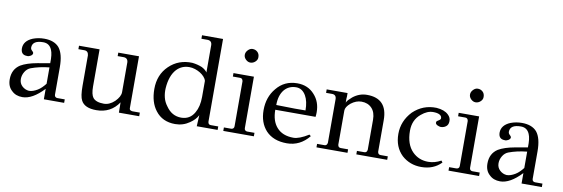

<svg xmlns="http://www.w3.org/2000/svg" viewBox="-53 -1091 4372 1491"><g transform="rotate(10 2133.0 -345.5)"><path d="M480 0H320V-82.3Q230.9 12.6 152 12.6Q99.4 12.6 67.4 -19.4Q32 -50.3 32 -107.4Q32 -186.3 92.6 -225.1Q139.4 -252.6 221.7 -267.4L320 -284.6Q322.3 -355.4 307.4 -388.6Q288 -435.4 238.9 -435.4Q154.3 -435.4 153.1 -379.4Q153.1 -365.7 163.4 -356.6Q173.7 -347.4 176 -340.6Q177.1 -332.6 172.6 -326.3Q168 -320 161.1 -316Q154.3 -312 146.9 -309.7Q139.4 -307.4 132.6 -308.6Q83.4 -308.6 83.4 -361.1Q84.6 -419.4 153.1 -448Q195.4 -464 242.3 -464Q321.1 -464 360 -419.4Q398.9 -371.4 398.9 -267.4V-50.3Q398.9 -38.9 405.7 -33.1Q412.6 -27.4 421.7 -27.4H480ZM320 -122.3V-251.4Q277.7 -246.9 242.9 -238.9Q208 -230.9 177.1 -219.4Q149.7 -209.1 133.1 -181.7Q116.6 -154.3 116.6 -124.6Q116.6 -90.3 140 -68.6Q163.4 -46.9 194.3 -44.6Q210.3 -44.6 226.9 -50.3Q243.4 -56 260.6 -66.3Q277.7 -76.6 292.6 -91.4Q307.4 -106.3 320 -122.3Z M1072 1.1H912L910.9 -80Q849.1 12.6 734.9 12.6Q642.3 12.6 614.9 -41.1Q597.7 -72 597.7 -155.4V-395.4Q594.3 -429.7 563.4 -429.7H516.6V-457.1H678.9V-164.6Q678.9 -101.7 698.3 -76.6Q722.3 -46.9 784 -46.9Q828.6 -46.9 868.6 -84.6Q908.6 -124.6 908.6 -160V-395.4Q906.3 -429.7 872 -429.7H826.3V-457.1H989.7V-49.1Q989.7 -35.4 998.9 -31.4Q1008 -27.4 1014.9 -27.4H1072Z M1690.3 0H1525.7L1530.3 -88Q1512 -51.4 1469.7 -22.9Q1419.4 12.6 1356.6 12.6Q1256 12.6 1201.1 -59.4Q1150.9 -123.4 1150.9 -228.6Q1150.9 -340.6 1224 -411.4Q1298.3 -483.4 1406.9 -478.9Q1449.1 -474.3 1484.6 -459.4Q1516.6 -442.3 1526.9 -424V-640Q1525.7 -675.4 1490.3 -675.4H1443.4V-702.9H1609.1V-51.4Q1610.3 -27.4 1630.9 -27.4H1690.3ZM1526.9 -230.9V-357.7Q1522.3 -374.9 1508.6 -389.7Q1494.9 -404.6 1476.6 -416Q1458.3 -427.4 1435.4 -434.9Q1412.6 -442.3 1389.7 -442.3Q1330.3 -442.3 1290.3 -400Q1243.4 -348.6 1236.6 -249.1Q1234.3 -211.4 1242.9 -176.6Q1251.4 -141.7 1274.3 -112Q1320 -44.6 1394.3 -44.6Q1464 -44.6 1498.3 -106.3Q1526.9 -155.4 1526.9 -230.9Z M1904 -611.4Q1905.1 -590.9 1888 -574.9Q1870.9 -558.9 1849.1 -558.9Q1829.7 -558.9 1813.1 -574.9Q1796.6 -590.9 1796.6 -611.4Q1796.6 -632 1813.1 -649.1Q1829.7 -666.3 1849.1 -666.3Q1872 -666.3 1888 -651.4Q1904 -636.6 1904 -611.4ZM1896 -50.3Q1896 -38.9 1902.9 -33.1Q1909.7 -27.4 1918.9 -27.4H1976V0H1734.9V-27.4H1792Q1801.1 -27.4 1808 -33.1Q1814.9 -38.9 1814.9 -50.3V-405.7Q1811.4 -428.6 1792 -428.6H1734.9V-456H1896Z M2421.7 -232H2104Q2104 -144 2147.4 -94.9Q2193.1 -42.3 2280 -42.3Q2325.7 -42.3 2398.9 -88L2411.4 -77.7Q2340.6 9.1 2236.6 9.1Q2130.3 9.1 2070.9 -53.7Q2014.9 -115.4 2014.9 -213.7Q2014.9 -316.6 2074.3 -387.4Q2136 -464 2237.7 -464Q2322.3 -464 2373.7 -405.7Q2424 -350.9 2424 -268.6Q2424 -259.4 2423.4 -250.9Q2422.9 -242.3 2421.7 -232ZM2336 -267.4Q2336 -339.4 2310.9 -382.9Q2282.3 -432 2234.3 -432Q2177.1 -432 2141.7 -390.9Q2105.1 -346.3 2105.1 -269.7Q2195.4 -267.4 2253.1 -266.9Q2310.9 -266.3 2336 -267.4Z M3027.4 0H2784V-27.4H2843.4Q2861.7 -27.4 2865.1 -50.3V-286.9Q2865.1 -346.3 2834.3 -378.3Q2803.4 -410.3 2753.1 -410.3Q2710.9 -410.3 2670.9 -379.4Q2633.1 -347.4 2633.1 -318.9V-50.3Q2635.4 -27.4 2656 -27.4H2714.3V0H2469.7V-27.4H2528Q2547.4 -27.4 2550.9 -50.3V-395.4Q2549.7 -429.7 2516.6 -429.7H2469.7V-457.1H2634.3V-429.7Q2633.1 -420.6 2633.1 -413.1Q2633.1 -405.7 2633.1 -402.3V-381.7Q2637.7 -393.1 2648.6 -404.6Q2659.4 -416 2675.4 -429.7Q2725.7 -469.7 2786.3 -469.7Q2947.4 -469.7 2947.4 -299.4V-50.3Q2949.7 -27.4 2970.3 -27.4H3027.4Z M3162.3 -253.7Q3162.3 -146.3 3218.3 -90.3Q3268.6 -40 3342.9 -40Q3394.3 -40 3443.4 -67.4L3453.7 -53.7Q3393.1 9.1 3296 9.1Q3206.9 9.1 3142.9 -48Q3077.7 -110.9 3077.7 -213.7Q3077.7 -315.4 3150.9 -393.1Q3228.6 -467.4 3334.9 -464Q3397.7 -459.4 3428.6 -429.7Q3453.7 -406.9 3451.4 -376Q3450.3 -349.7 3432.6 -336.6Q3414.9 -323.4 3390.9 -323.4Q3387.4 -323.4 3379.4 -325.7Q3371.4 -328 3364.6 -331.4Q3357.7 -334.9 3353.1 -341.1Q3348.6 -347.4 3350.9 -355.4Q3352 -363.4 3368 -371.4Q3386.3 -381.7 3382.9 -394.3Q3381.7 -409.1 3364.6 -418.3Q3347.4 -427.4 3314.3 -427.4Q3268.6 -427.4 3222.9 -388.6Q3162.3 -339.4 3162.3 -253.7Z M3680 -611.4Q3681.1 -590.9 3664 -574.9Q3646.9 -558.9 3625.1 -558.9Q3605.7 -558.9 3589.1 -574.9Q3572.6 -590.9 3572.6 -611.4Q3572.6 -632 3589.1 -649.1Q3605.7 -666.3 3625.1 -666.3Q3648 -666.3 3664 -651.4Q3680 -636.6 3680 -611.4ZM3672 -50.3Q3672 -38.9 3678.9 -33.1Q3685.7 -27.4 3694.9 -27.4H3752V0H3510.9V-27.4H3568Q3577.1 -27.4 3584 -33.1Q3590.9 -38.9 3590.9 -50.3V-405.7Q3587.4 -428.6 3568 -428.6H3510.9V-456H3672Z M4246.9 0H4086.9V-82.3Q3997.7 12.6 3918.9 12.6Q3866.3 12.6 3834.3 -19.4Q3798.9 -50.3 3798.9 -107.4Q3798.9 -186.3 3859.4 -225.1Q3906.3 -252.6 3988.6 -267.4L4086.9 -284.6Q4089.1 -355.4 4074.3 -388.6Q4054.9 -435.4 4005.7 -435.4Q3921.1 -435.4 3920 -379.4Q3920 -365.7 3930.3 -356.6Q3940.6 -347.4 3942.9 -340.6Q3944 -332.6 3939.4 -326.3Q3934.9 -320 3928 -316Q3921.1 -312 3913.7 -309.7Q3906.3 -307.4 3899.4 -308.6Q3850.3 -308.6 3850.3 -361.1Q3851.4 -419.4 3920 -448Q3962.3 -464 4009.1 -464Q4088 -464 4126.9 -419.4Q4165.7 -371.4 4165.7 -267.4V-50.3Q4165.7 -38.9 4172.6 -33.1Q4179.4 -27.4 4188.6 -27.4H4246.9ZM4086.9 -122.3V-251.4Q4044.6 -246.9 4009.7 -238.9Q3974.9 -230.9 3944 -219.4Q3916.6 -209.1 3900 -181.7Q3883.4 -154.3 3883.4 -124.6Q3883.4 -90.3 3906.9 -68.6Q3930.3 -46.9 3961.1 -44.6Q3977.1 -44.6 3993.7 -50.3Q4010.3 -56 4027.4 -66.3Q4044.6 -76.6 4059.4 -91.4Q4074.3 -106.3 4086.9 -122.3Z"/></g></svg>

Font: t
Style: Regular
Weight: 400
Designer: Takis Katsoulidis and George D. Matthiopoulos
Foundry: Takis Katsoulidis and George D. Matthiopoulos
Version: Version 1.0 ; ttfautohint (v1.8.1)